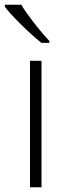

<svg xmlns="http://www.w3.org/2000/svg" viewBox="-37 -786 283 806"><path d="M137.2 0H88.9V-530.8H137.2ZM170.4 -606H136.7Q89.8 -644.5 44.9 -689.5Q0 -734.4 -16.6 -757.8V-766.1H52.7Q65.4 -742.7 100.6 -696.8Q135.7 -650.9 170.4 -613.8Z"/></svg>

Font: OpenSans-Light
Style: Regular
Weight: 300
Foundry: Ascender Corporation
Version: Version 1.10